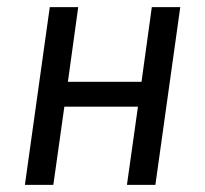

<svg xmlns="http://www.w3.org/2000/svg" viewBox="-20 -520 577 540"><path d="M50 0 120 -500H200L171 -290H378L407 -500H487L417 0H337L368 -220H161L130 0Z"/></svg>

Font: Finlandica
Style: Italic
Weight: 400
Italic angle: -8°
Designer: Niklas Ekholm, Juho Hiilivirta, Jaakko Suomalainen
Foundry: Helsinki Type Studio
Version: Version 1.064